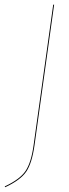

<svg xmlns="http://www.w3.org/2000/svg" viewBox="-39 -700 291 812"><path d="M189.9 -680.2 106.9 -85.4Q96.2 -9.8 72 25.9Q47.9 61.5 -17.1 91.8L-19 88.4Q44.9 58.6 68.8 23.4Q92.8 -11.7 103 -85.4L186 -680.2Z"/></svg>

Font: Fira Sans Compressed Four
Style: Italic
Weight: 100
Width: 3
Italic angle: -8°
Designer: Carrois Corporate & Edenspiekermann AG
Foundry: Carrois Corporate GbR & Edenspiekermann AG
Version: Version 4.203;PS 004.203;hotconv 1.0.88;makeotf.lib2.5.64775